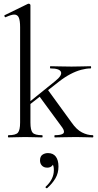

<svg xmlns="http://www.w3.org/2000/svg" viewBox="-20 -745 531 1041"><path d="M26 0Q23 0 23 -6Q23 -12 26 -12Q65 -12 77 -25.5Q89 -39 89 -81V-598Q89 -633 82 -649.5Q75 -666 57 -666Q42 -666 11 -652Q7 -650 4.5 -656Q2 -662 6 -663L131 -724Q134 -725 136 -725Q139 -725 142 -722.5Q145 -720 145 -717V-81Q145 -39 157 -25.5Q169 -12 208 -12Q211 -12 211 -6Q211 0 208 0Q190 0 167 -1Q144 -2 117 -2Q91 -2 67 -1Q43 0 26 0ZM277 0Q275 0 275 -6Q275 -12 277 -12Q313 -12 323 -21.5Q333 -31 318 -53L191 -226L238 -260L368 -81Q395 -42 424.5 -27Q454 -12 483 -12Q486 -12 486 -6Q486 0 483 0Q465 0 442 -1Q419 -2 392 -2Q354 -2 327 -1Q300 0 277 0ZM127 -167 123 -179 279 -305Q318 -336 310.5 -355Q303 -374 254 -374Q251 -374 251 -380Q251 -386 254 -386Q278 -386 302.5 -385Q327 -384 368 -384Q406 -384 428.5 -385Q451 -386 471 -386Q474 -386 474 -380Q474 -374 471 -374Q448 -374 420 -366.5Q392 -359 361.5 -343Q331 -327 299 -302ZM236 275Q232 277 228.5 273.5Q225 270 228 267Q250 247 261 224.5Q272 202 272 178Q272 156 266 147.5Q260 139 251 135L269 129Q271 146 261.5 155Q252 164 236 164Q218 164 207.5 153Q197 142 197 125Q197 103 210 94Q223 85 240 85Q268 85 282.5 104Q297 123 297 158Q297 194 280.5 222Q264 250 236 275Z"/></svg>

Font: Cormorant Light
Style: Regular
Weight: 400
Version: Version 4.000